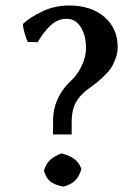

<svg xmlns="http://www.w3.org/2000/svg" viewBox="-20 -674 452 705"><path d="M225.1 -605Q192.4 -605 166.7 -581.5Q141.1 -558.1 118.2 -519L82 -520Q76.7 -530.8 70.6 -551.5Q64.5 -572.3 64 -585.9Q88.4 -609.4 134.3 -631.6Q180.2 -653.8 233.9 -653.8Q314.5 -653.8 363.3 -611.8Q412.1 -569.8 412.1 -501Q412.1 -479.5 404.3 -458.7Q396.5 -438 387.2 -423.8Q377.9 -409.7 359.4 -392.3Q340.8 -375 330.6 -367.2Q320.3 -359.4 299.8 -344.2Q271.5 -322.8 257.3 -295.4Q243.2 -268.1 243.2 -228V-180.2H174.8V-230Q174.8 -318.8 247.1 -383.8Q267.1 -403.8 281.5 -435.5Q295.9 -467.3 295.9 -497.1Q295.9 -543.9 276.6 -574.5Q257.3 -605 225.1 -605ZM141.1 -47.9 142.1 -49.8Q148.9 -71.8 163.6 -86.2Q178.2 -100.6 206.1 -110.8Q238.3 -102.1 255.1 -88.4Q272 -74.7 278.8 -53.2Q270.5 -24.9 255.1 -10.3Q239.7 4.4 212.9 11.2Q179.7 4.9 164.1 -8.1Q148.4 -21 141.1 -47.9Z"/></svg>

Font: Linear Smooth
Style: Bold
Weight: 700
Designer: Philipp H. Poll, Flanker
Foundry: Philipp H. Poll, reworked by Flanker
Version: Version 1.061 | FøM Fix